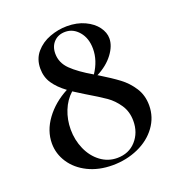

<svg xmlns="http://www.w3.org/2000/svg" viewBox="-111 -666 712 770"><g transform="rotate(-20 244.5 -280.5)"><path d="M460 -163Q460 -113 430.5 -72.5Q401 -32 350.5 -9.5Q300 13 241 13Q182 13 136.5 -9.5Q91 -32 66 -70Q41 -108 41 -152Q41 -206 76.5 -254.5Q112 -303 171 -334Q137 -359 118.5 -386.5Q100 -414 100 -450Q100 -491 124 -519Q148 -547 184.5 -560.5Q221 -574 258 -574Q301 -574 334 -558.5Q367 -543 384.5 -519Q402 -495 402 -470Q402 -438 376.5 -404Q351 -370 306 -347L309 -346Q358 -316 388 -293.5Q418 -271 439 -238.5Q460 -206 460 -163ZM177 -486Q177 -447 207 -417.5Q237 -388 294 -355Q326 -403 326 -453Q326 -498 302 -526.5Q278 -555 244 -555Q214 -555 195.5 -536Q177 -517 177 -486ZM379 -126Q379 -166 359 -195.5Q339 -225 312.5 -243.5Q286 -262 232 -294Q200 -314 189 -321Q161 -296 146 -258.5Q131 -221 131 -179Q131 -134 148.5 -94.5Q166 -55 197.5 -31.5Q229 -8 268 -8Q318 -8 348.5 -42Q379 -76 379 -126Z"/></g></svg>

Font: Cormorant Garamond SemiBold
Style: Regular
Weight: 600
Designer: Christian Thalmann (Catharsis Fonts)
Version: Version 3.000